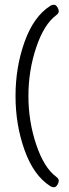

<svg xmlns="http://www.w3.org/2000/svg" viewBox="-20 -646 291 804"><path d="M190 -621Q197 -626 205.5 -626Q214 -626 220 -616.5Q226 -607 226 -598.5Q226 -590 215 -582Q164 -544 131.5 -447Q99 -350 99 -244Q99 -138 131.5 -41Q164 56 215 94Q226 102 226 110.5Q226 119 220 128.5Q214 138 205.5 138Q197 138 190 133Q121 89 83 -17Q45 -123 45 -244Q45 -365 83 -471Q121 -577 190 -621Z"/></svg>

Font: Flamenco
Style: Regular
Weight: 400
Designer: Luciano Vergara
Foundry: Luciano Vergara
Version: Version 1.002